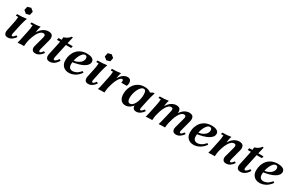

<svg xmlns="http://www.w3.org/2000/svg" viewBox="192 -2164 5561 3646"><g transform="rotate(30 2973.0 -341.0)"><path d="M134 15Q81 15 63.5 -19.5Q46 -54 56 -100L92 -270Q101 -311 107 -350Q113 -389 114 -423H62Q62 -430 64.5 -441.5Q67 -453 70 -460Q128 -460 177 -463.5Q226 -467 275 -475Q265 -453 254 -416Q243 -379 233.5 -340Q224 -301 217 -270L183 -110Q177 -82 178.5 -66Q180 -50 196 -50Q210 -50 225 -63.5Q240 -77 261 -105Q269 -101 276.5 -96.5Q284 -92 291 -85Q263 -41 222 -13Q181 15 134 15ZM242 -698 303 -648 286 -568 210 -547 149 -597 166 -677Z M346 5Q357 -30 363 -57Q369 -84 375 -112L408 -270Q417 -311 423 -350Q429 -389 430 -423H378Q378 -430 380.5 -441.5Q383 -453 386 -460Q444 -460 485.5 -463.5Q527 -467 576 -475Q569 -459 562.5 -433Q556 -407 552 -379Q548 -351 547 -326L499 -110Q493 -82 490.5 -55Q488 -28 486 0Q450 0 416 1Q382 2 346 5ZM738 15Q685 15 666 -19.5Q647 -54 660 -100L721 -326Q730 -360 720.5 -377.5Q711 -395 685 -395Q651 -395 621.5 -369Q592 -343 568.5 -301Q545 -259 527.5 -209Q510 -159 499 -110H468Q497 -247 542 -326.5Q587 -406 641.5 -440.5Q696 -475 753 -475Q821 -475 842 -435.5Q863 -396 846 -334L787 -110Q780 -83 782 -66.5Q784 -50 800 -50Q814 -50 829 -63.5Q844 -77 865 -105Q873 -101 880.5 -96.5Q888 -92 895 -85Q867 -41 826 -13Q785 15 738 15Z M968 -415Q969 -423 971.5 -437Q974 -451 978 -460H1288Q1287 -453 1284.5 -438.5Q1282 -424 1278 -415ZM1196 -125Q1204 -121 1211.5 -116.5Q1219 -112 1226 -105Q1193 -46 1148.5 -15.5Q1104 15 1054 15Q997 15 979 -19.5Q961 -54 971 -100L1016 -310Q1024 -346 1031 -382Q1038 -418 1043 -452.5Q1048 -487 1050 -520Q1073 -525 1098.5 -537.5Q1124 -550 1145.5 -567.5Q1167 -585 1176 -605Q1193 -608 1208 -605Q1187 -523 1172 -452.5Q1157 -382 1141 -310L1098 -110Q1093 -85 1097.5 -70Q1102 -55 1116 -55Q1129 -55 1148 -70Q1167 -85 1196 -125Z M1522 -48Q1551 -48 1593.5 -66Q1636 -84 1687 -145Q1696 -141 1703 -136Q1710 -131 1717 -125Q1662 -49 1598.5 -16.5Q1535 16 1473 16Q1394 16 1346.5 -31.5Q1299 -79 1299 -160Q1299 -228 1319.5 -285Q1340 -342 1378.5 -385Q1417 -428 1472.5 -451.5Q1528 -475 1597 -475Q1654 -475 1688 -462.5Q1722 -450 1737.5 -429.5Q1753 -409 1753 -384Q1753 -347 1730 -316Q1707 -285 1662.5 -260.5Q1618 -236 1554 -218Q1490 -200 1409 -189L1410 -228Q1478 -232 1525.5 -255Q1573 -278 1598 -311.5Q1623 -345 1623 -379Q1623 -411 1609.5 -423.5Q1596 -436 1579 -436Q1548 -436 1521 -408Q1494 -380 1473.5 -336Q1453 -292 1442 -243Q1431 -194 1431 -152Q1431 -97 1454.5 -72.5Q1478 -48 1522 -48Z M1897 15Q1844 15 1826.5 -19.5Q1809 -54 1819 -100L1855 -270Q1864 -311 1870 -350Q1876 -389 1877 -423H1825Q1825 -430 1827.5 -441.5Q1830 -453 1833 -460Q1891 -460 1940 -463.5Q1989 -467 2038 -475Q2028 -453 2017 -416Q2006 -379 1996.5 -340Q1987 -301 1980 -270L1946 -110Q1940 -82 1941.5 -66Q1943 -50 1959 -50Q1973 -50 1988 -63.5Q2003 -77 2024 -105Q2032 -101 2039.5 -96.5Q2047 -92 2054 -85Q2026 -41 1985 -13Q1944 15 1897 15ZM2005 -698 2066 -648 2049 -568 1973 -547 1912 -597 1929 -677Z M2109 5Q2120 -30 2126 -57Q2132 -84 2138 -112L2171 -270Q2180 -311 2186 -350Q2192 -389 2193 -423H2141Q2141 -430 2143.5 -441.5Q2146 -453 2149 -460Q2207 -460 2248.5 -463.5Q2290 -467 2339 -475Q2332 -459 2325.5 -433Q2319 -407 2315 -379Q2311 -351 2310 -326L2262 -110Q2256 -82 2253.5 -55Q2251 -28 2249 0Q2213 0 2179 1Q2145 2 2109 5ZM2433 -321Q2440 -357 2436 -373.5Q2432 -390 2414 -390Q2391 -390 2368.5 -365Q2346 -340 2325.5 -299Q2305 -258 2289 -208.5Q2273 -159 2262 -110H2231Q2260 -247 2300.5 -326.5Q2341 -406 2389 -440.5Q2437 -475 2486 -475Q2525 -475 2545 -454Q2565 -433 2567.5 -398Q2570 -363 2553 -321Z M2949 15Q2897 15 2879 -19.5Q2861 -54 2871 -100L2883 -154L2930 -258L2933 -392L3051 -460Q3067 -463 3083 -460Q3069 -420 3055.5 -367.5Q3042 -315 3032 -270L2998 -110Q2992 -82 2993.5 -66Q2995 -50 3011 -50Q3025 -50 3040 -63.5Q3055 -77 3076 -105Q3084 -101 3091.5 -96.5Q3099 -92 3106 -85Q3078 -41 3037 -13Q2996 15 2949 15ZM2710 15Q2646 15 2609.5 -30.5Q2573 -76 2573 -161Q2573 -221 2591.5 -277Q2610 -333 2646.5 -377.5Q2683 -422 2736 -448.5Q2789 -475 2859 -475Q2924 -475 2968.5 -451.5Q3013 -428 3032 -387L2954 -329Q2954 -267 2936.5 -206Q2919 -145 2886 -95Q2853 -45 2808.5 -15Q2764 15 2710 15ZM2772 -58Q2803 -58 2829.5 -83Q2856 -108 2875.5 -148.5Q2895 -189 2905.5 -237Q2916 -285 2916 -331Q2916 -378 2905 -406.5Q2894 -435 2862 -435Q2830 -435 2803 -407Q2776 -379 2755.5 -335.5Q2735 -292 2724 -244Q2713 -196 2713 -155Q2713 -108 2728 -83Q2743 -58 2772 -58Z M3822 15Q3769 15 3750 -19.5Q3731 -54 3744 -100L3805 -326Q3814 -360 3805 -377.5Q3796 -395 3770 -395Q3737 -395 3709.5 -369Q3682 -343 3659.5 -301Q3637 -259 3620.5 -209Q3604 -159 3593 -110H3562Q3591 -247 3634.5 -326.5Q3678 -406 3731 -440.5Q3784 -475 3839 -475Q3906 -475 3926.5 -435.5Q3947 -396 3930 -334L3871 -110Q3864 -83 3866 -66.5Q3868 -50 3884 -50Q3898 -50 3913 -63.5Q3928 -77 3949 -105Q3957 -101 3964.5 -96.5Q3972 -92 3979 -85Q3951 -41 3910 -13Q3869 15 3822 15ZM3157 5Q3168 -30 3174 -57Q3180 -84 3186 -112L3219 -270Q3228 -311 3234 -350Q3240 -389 3241 -423H3189Q3189 -430 3191.5 -441.5Q3194 -453 3197 -460Q3255 -460 3296.5 -463.5Q3338 -467 3387 -475Q3380 -459 3373.5 -433Q3367 -407 3363 -379Q3359 -351 3358 -326L3310 -110Q3304 -82 3301.5 -55Q3299 -28 3297 0Q3261 0 3227 1Q3193 2 3157 5ZM3440 5Q3451 -30 3457.5 -57Q3464 -84 3471 -112L3522 -326Q3530 -360 3521.5 -377.5Q3513 -395 3487 -395Q3454 -395 3426.5 -369Q3399 -343 3376.5 -301Q3354 -259 3337.5 -209Q3321 -159 3310 -110H3279Q3308 -247 3351.5 -326.5Q3395 -406 3448 -440.5Q3501 -475 3556 -475Q3623 -475 3642.5 -435.5Q3662 -396 3647 -334L3593 -110Q3586 -82 3583 -55Q3580 -28 3578 0Q3542 0 3509 1Q3476 2 3440 5Z M4256 -48Q4285 -48 4327.5 -66Q4370 -84 4421 -145Q4430 -141 4437 -136Q4444 -131 4451 -125Q4396 -49 4332.5 -16.5Q4269 16 4207 16Q4128 16 4080.5 -31.5Q4033 -79 4033 -160Q4033 -228 4053.5 -285Q4074 -342 4112.5 -385Q4151 -428 4206.5 -451.5Q4262 -475 4331 -475Q4388 -475 4422 -462.5Q4456 -450 4471.5 -429.5Q4487 -409 4487 -384Q4487 -347 4464 -316Q4441 -285 4396.5 -260.5Q4352 -236 4288 -218Q4224 -200 4143 -189L4144 -228Q4212 -232 4259.5 -255Q4307 -278 4332 -311.5Q4357 -345 4357 -379Q4357 -411 4343.5 -423.5Q4330 -436 4313 -436Q4282 -436 4255 -408Q4228 -380 4207.5 -336Q4187 -292 4176 -243Q4165 -194 4165 -152Q4165 -97 4188.5 -72.5Q4212 -48 4256 -48Z M4529 5Q4540 -30 4546 -57Q4552 -84 4558 -112L4591 -270Q4600 -311 4606 -350Q4612 -389 4613 -423H4561Q4561 -430 4563.5 -441.5Q4566 -453 4569 -460Q4627 -460 4668.5 -463.5Q4710 -467 4759 -475Q4752 -459 4745.5 -433Q4739 -407 4735 -379Q4731 -351 4730 -326L4682 -110Q4676 -82 4673.5 -55Q4671 -28 4669 0Q4633 0 4599 1Q4565 2 4529 5ZM4921 15Q4868 15 4849 -19.5Q4830 -54 4843 -100L4904 -326Q4913 -360 4903.5 -377.5Q4894 -395 4868 -395Q4834 -395 4804.5 -369Q4775 -343 4751.5 -301Q4728 -259 4710.5 -209Q4693 -159 4682 -110H4651Q4680 -247 4725 -326.5Q4770 -406 4824.5 -440.5Q4879 -475 4936 -475Q5004 -475 5025 -435.5Q5046 -396 5029 -334L4970 -110Q4963 -83 4965 -66.5Q4967 -50 4983 -50Q4997 -50 5012 -63.5Q5027 -77 5048 -105Q5056 -101 5063.5 -96.5Q5071 -92 5078 -85Q5050 -41 5009 -13Q4968 15 4921 15Z M5151 -415Q5152 -423 5154.5 -437Q5157 -451 5161 -460H5471Q5470 -453 5467.5 -438.5Q5465 -424 5461 -415ZM5379 -125Q5387 -121 5394.5 -116.5Q5402 -112 5409 -105Q5376 -46 5331.5 -15.5Q5287 15 5237 15Q5180 15 5162 -19.5Q5144 -54 5154 -100L5199 -310Q5207 -346 5214 -382Q5221 -418 5226 -452.5Q5231 -487 5233 -520Q5256 -525 5281.5 -537.5Q5307 -550 5328.5 -567.5Q5350 -585 5359 -605Q5376 -608 5391 -605Q5370 -523 5355 -452.5Q5340 -382 5324 -310L5281 -110Q5276 -85 5280.5 -70Q5285 -55 5299 -55Q5312 -55 5331 -70Q5350 -85 5379 -125Z M5705 -48Q5734 -48 5776.5 -66Q5819 -84 5870 -145Q5879 -141 5886 -136Q5893 -131 5900 -125Q5845 -49 5781.5 -16.5Q5718 16 5656 16Q5577 16 5529.5 -31.5Q5482 -79 5482 -160Q5482 -228 5502.5 -285Q5523 -342 5561.5 -385Q5600 -428 5655.5 -451.5Q5711 -475 5780 -475Q5837 -475 5871 -462.5Q5905 -450 5920.5 -429.5Q5936 -409 5936 -384Q5936 -347 5913 -316Q5890 -285 5845.5 -260.5Q5801 -236 5737 -218Q5673 -200 5592 -189L5593 -228Q5661 -232 5708.5 -255Q5756 -278 5781 -311.5Q5806 -345 5806 -379Q5806 -411 5792.5 -423.5Q5779 -436 5762 -436Q5731 -436 5704 -408Q5677 -380 5656.5 -336Q5636 -292 5625 -243Q5614 -194 5614 -152Q5614 -97 5637.5 -72.5Q5661 -48 5705 -48Z"/></g></svg>

Font: Poltawski Nowy
Style: Bold Italic
Weight: 700
Italic angle: -12°
Designer: Adam Pótawski, Mateusz Machalski, Borys Kosmynka, Ania Wieluska
Foundry: Capitalics.wtf
Version: Version 1.001;gftools[0.9.25]